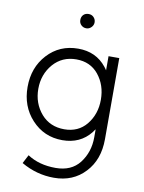

<svg xmlns="http://www.w3.org/2000/svg" viewBox="-99 -778 792 1058"><g transform="rotate(10 297.5 -249.0)"><path d="M350 -670Q350 -687 338 -699Q327 -710 310 -710Q292 -710 281 -699Q270 -688 270 -670Q270 -653 281 -642Q293 -630 310 -630Q326 -630 338 -642Q350 -654 350 -670ZM287 -452Q365 -452 411 -396Q458 -338 458 -256Q458 -175 411 -117Q365 -61 287 -61Q207 -61 158 -117Q108 -175 108 -256Q108 -337 158 -395Q208 -452 287 -452ZM287 -512Q183 -512 115 -438Q48 -365 48 -256Q48 -148 115 -75Q184 0 287 0Q387 0 445 -73Q448 -78 451.5 -82.5Q455 -87 458 -91V-46Q458 37 411 98Q365 157 277 157Q184 157 119 114L94 162Q180 212 277 212Q384 212 451 140Q518 69 518 -46V-500H458V-421Q455 -426 451.5 -430.5Q448 -435 445 -439Q387 -512 287 -512Z"/></g></svg>

Font: Unageo Variable
Style: Regular
Weight: 300
Designer: Richard Sepsi
Foundry: Richard Sepsi
Version: Version 2.200